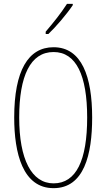

<svg xmlns="http://www.w3.org/2000/svg" viewBox="-20 -970 554 1000"><path d="M359 -943V-950H329C295 -898 263 -858 218 -805V-793H232C271 -830 326 -894 359 -943ZM460 -358C460 -570 406 -724 259 -724C127 -724 54 -602 54 -358C54 -173 98 10 259 10C418 10 460 -165 460 -358ZM80 -358C80 -574 138 -699 259 -699C377 -699 434 -577 434 -358C434 -135 377 -15 259 -15C144 -15 80 -141 80 -358Z"/></svg>

Font: Noto Sans Bengali ExtraCondensed Thin
Style: Regular
Weight: 100
Width: 2
Designer: Joana Ranito - Universal Thirst; Jelle Bosma - Monotype Design Team
Foundry: Universal Thirst ehf.
Version: Version 3.000